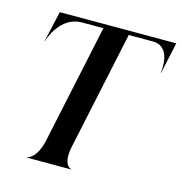

<svg xmlns="http://www.w3.org/2000/svg" viewBox="-115 -901 954 1005"><g transform="rotate(15 362.0 -398.0)"><path d="M216 -758H332L195 -114C173.5 -13 125 -1.5 118.5 -1.5V0H360.5V-1.5C357.5 -1.5 311.5 -13 332.5 -114L469.5 -758H600C702.5 -758 685 -622.5 682.5 -611L684.5 -610.5L721 -780H90L52 -612.5L53.5 -612C57 -627.5 100.5 -758 216 -758ZM721 -780 724.5 -796.5Z"/></g></svg>

Font: Beautique Display
Style: Bold
Weight: 700
Italic angle: -12°
Designer: Nhat-Quang Ngo
Version: Version 1.100;Glyphs 3.2.3 (3260)